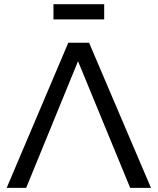

<svg xmlns="http://www.w3.org/2000/svg" viewBox="-20 -904 759 924"><path d="M485.8 -293 355.5 -609.4 106 0H12.2L308.6 -698.2H408.7L706.5 0H606.4ZM481.4 -883.8V-810.5H237.3V-883.8Z"/></svg>

Font: Voltera
Style: Regular
Weight: 400
Designer: Bernd Montag
Version: Version 1.301